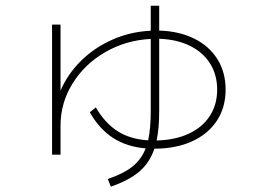

<svg xmlns="http://www.w3.org/2000/svg" viewBox="-20 -622 978 686"><path d="M166 -534.2H196.3V-298.3Q222.2 -358.4 270.3 -405.5Q318.4 -452.6 382.3 -480.7Q446.3 -508.8 518.6 -512.2V-601.6H548.8V-512.7Q620.1 -510.7 673.8 -484.1Q727.5 -457.5 756.8 -410.6Q786.1 -363.8 786.1 -301.8Q786.1 -238.3 754.9 -190.7Q723.6 -143.1 666 -116.9Q608.4 -90.8 531.7 -90.8Q514.6 -40.5 477.8 -9Q440.9 22.5 376 44.9L365.2 17.6Q421.4 -1.5 453.1 -26.9Q484.9 -52.2 500.5 -91.8Q432.6 -97.7 384 -129.2Q335.4 -160.6 300.8 -220.7L322.3 -238.3Q355.5 -181.6 400.4 -153.1Q445.3 -124.5 509.3 -120.6Q518.6 -162.6 518.6 -225.6V-482.9Q430.2 -478.5 356.2 -435.8Q282.2 -393.1 239.3 -323.7Q196.3 -254.4 196.3 -173.8V-69.3H166ZM755.9 -301.8Q755.9 -355 730.5 -395.3Q705.1 -435.5 658.2 -458.5Q611.3 -481.4 548.8 -483.4V-225.6Q548.8 -163.6 539.6 -120.1Q605.5 -121.6 654.3 -144.3Q703.1 -167 729.5 -207.5Q755.9 -248 755.9 -301.8Z"/></svg>

Font: Pretendard Thin
Style: Regular
Weight: 100
Designer: Base glyphs from Inter by Rasmus Andersson; Hangeul glyphs from Noto Sans CJK(Source Han Sans) by Jang Soo-young and Kan
Foundry: Kil Hyung-jin
Version: Version 1.309